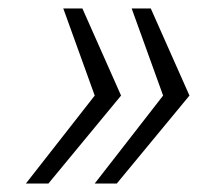

<svg xmlns="http://www.w3.org/2000/svg" viewBox="-20 -530 508 452"><path d="M203 -305 41 -98H94L265 -305L174 -510H129ZM364 -305 203 -98H255L426 -305L335 -510H290Z"/></svg>

Font: Saira UNSAM Light Italic
Style: Regular
Weight: 300
Italic angle: -12°
Designer: Hector Gatti with collaboration of the Omnibus-Type team
Foundry: Omnibus-Type
Version: Version 0.072;PS 000.072;hotconv 1.0.88;makeotf.lib2.5.64775